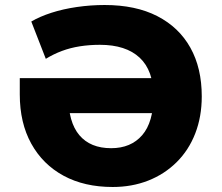

<svg xmlns="http://www.w3.org/2000/svg" viewBox="-20 -736 885 767"><path d="M430 11Q317 11 234 -34Q151 -79 105 -162Q59 -245 59 -359V-424H661V-284H196L253 -352Q253 -248 297 -196Q341 -144 424 -144Q503 -144 548 -196Q593 -248 593 -352Q593 -454 538 -505.5Q483 -557 379 -557Q337 -557 299 -551Q261 -545 227.5 -532.5Q194 -520 163 -501L105 -650Q139 -670 185.5 -685Q232 -700 287 -708Q342 -716 398 -716Q522 -716 608.5 -671.5Q695 -627 740.5 -545.5Q786 -464 786 -351Q786 -270 760 -203Q734 -136 685.5 -88Q637 -40 572 -14.5Q507 11 430 11Z"/></svg>

Font: Nunito Sans 8pt Black
Style: Regular
Weight: 900
Version: Version 3.101;gftools[0.9.27]